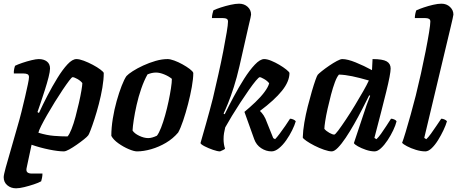

<svg xmlns="http://www.w3.org/2000/svg" viewBox="-28 -820 2476 1040"><path d="M59 200Q31 200 11.5 183.5Q-8 167 -8 140Q-8 128 3 87.5Q14 47 31.5 -12Q49 -71 67 -136Q78 -173 88.5 -215Q99 -257 108 -296Q117 -335 123 -363.5Q129 -392 129 -402Q129 -414 121 -418Q113 -422 99 -422H47Q46 -434 49 -447.5Q52 -461 54 -464Q68 -471 93 -479.5Q118 -488 143 -494Q168 -500 182 -500Q209 -500 226 -487Q243 -474 243 -449Q243 -433 235 -401.5Q227 -370 215 -332.5Q203 -295 192 -262.5Q181 -230 175 -213L183 -208Q203 -252 229 -302Q255 -352 283 -397.5Q311 -443 337.5 -471.5Q364 -500 386 -500Q402 -500 426 -491Q450 -482 474.5 -469Q499 -456 515.5 -443.5Q532 -431 534 -425Q534 -389 526.5 -345Q519 -301 507.5 -257Q496 -213 484 -176Q472 -139 462.5 -114.5Q453 -90 450 -87Q444 -79 426.5 -65Q409 -51 387.5 -36Q366 -21 347 -10.5Q328 0 318 0Q287 0 238 -10Q189 -20 143 -36L117 86Q112 105 119.5 112.5Q127 120 143 120H202Q202 132 199.5 144Q197 156 195 162Q181 170 155.5 178.5Q130 187 103.5 193.5Q77 200 59 200ZM338 -81Q348 -92 359.5 -121Q371 -150 381 -187.5Q391 -225 399.5 -262.5Q408 -300 413 -329.5Q418 -359 418 -370Q409 -382 391.5 -392Q374 -402 365 -402Q361 -402 346.5 -383Q332 -364 311.5 -333.5Q291 -303 269 -267.5Q247 -232 227.5 -198Q208 -164 195 -138Q182 -112 180 -101Q226 -87 265.5 -84Q305 -81 338 -81Z M714 0Q698 0 669.5 -12Q641 -24 613.5 -43.5Q586 -63 575 -84Q575 -128 583 -177.5Q591 -227 604 -273Q617 -319 631 -355Q645 -391 657 -408Q667 -419 691 -434.5Q715 -450 747.5 -465Q780 -480 814.5 -490Q849 -500 880 -500Q894 -500 916 -492Q938 -484 960.5 -471.5Q983 -459 999.5 -446.5Q1016 -434 1019 -425Q1019 -394 1011 -349Q1003 -304 990.5 -256Q978 -208 964 -166.5Q950 -125 937 -102Q909 -69 871 -46.5Q833 -24 791.5 -12Q750 0 714 0ZM775 -72Q795 -72 822 -85Q833 -99 844.5 -128.5Q856 -158 866.5 -195.5Q877 -233 885 -271Q893 -309 898 -341.5Q903 -374 903 -393Q886 -407 861.5 -417Q837 -427 817 -427Q795 -427 771 -417Q752 -383 737 -339.5Q722 -296 712 -251.5Q702 -207 696.5 -170.5Q691 -134 690 -113Q700 -97 726 -84.5Q752 -72 775 -72Z M1164 0Q1150 0 1125.5 -8.5Q1101 -17 1080.5 -27.5Q1060 -38 1058 -45Q1062 -59 1070 -87Q1078 -115 1088 -150Q1098 -185 1107.5 -220.5Q1117 -256 1125 -287Q1140 -351 1155 -417.5Q1170 -484 1181.5 -543.5Q1193 -603 1200 -645Q1207 -687 1207 -703Q1207 -714 1200 -718Q1193 -722 1180 -722H1120Q1120 -734 1123 -746Q1126 -758 1128 -764Q1142 -771 1168 -779.5Q1194 -788 1221 -794Q1248 -800 1267 -800Q1295 -800 1313.5 -783Q1332 -766 1332 -741Q1332 -737 1329 -724Q1326 -711 1318 -677L1269 -461Q1255 -400 1238.5 -348.5Q1222 -297 1207 -260Q1192 -223 1183 -205L1189 -201Q1210 -244 1237.5 -295.5Q1265 -347 1294.5 -393.5Q1324 -440 1352.5 -470Q1381 -500 1403 -500Q1419 -500 1441 -491Q1463 -482 1485 -469Q1507 -456 1522.5 -443.5Q1538 -431 1540 -425Q1540 -379 1499.5 -328.5Q1459 -278 1380 -219Q1390 -210 1400 -195Q1410 -180 1419 -154L1452 -72L1462 -66Q1472 -76 1487 -96Q1502 -116 1517.5 -138.5Q1533 -161 1543 -177Q1552 -177 1561.5 -172.5Q1571 -168 1574 -163Q1568 -142 1554.5 -114.5Q1541 -87 1522.5 -60.5Q1504 -34 1483 -17Q1462 0 1443 0Q1413 0 1386.5 -17.5Q1360 -35 1349 -66L1296 -214Q1325 -238 1354.5 -266Q1384 -294 1404.5 -321.5Q1425 -349 1430 -369Q1420 -382 1402.5 -392Q1385 -402 1379 -402Q1374 -402 1358 -383Q1342 -364 1320 -332.5Q1298 -301 1274 -264.5Q1250 -228 1228.5 -192.5Q1207 -157 1192 -130Q1188 -114 1185.5 -99Q1183 -84 1183 -66Q1183 -53 1185 -39.5Q1187 -26 1191 -15Q1190 -12 1180.5 -7.5Q1171 -3 1164 0Z M1769 0Q1753 0 1727 -9Q1701 -18 1675.5 -31Q1650 -44 1632 -56.5Q1614 -69 1612 -75Q1613 -112 1620.5 -156Q1628 -200 1639 -243.5Q1650 -287 1661 -324.5Q1672 -362 1680.5 -386Q1689 -410 1693 -415Q1698 -421 1715.5 -435Q1733 -449 1755 -464Q1777 -479 1796.5 -489.5Q1816 -500 1826 -500Q1854 -500 1898.5 -482Q1943 -464 1987 -440L1990 -500Q2045 -500 2066.5 -487.5Q2088 -475 2088 -449Q2088 -420 2064 -322.5Q2040 -225 2000 -73L2011 -66Q2022 -76 2036 -95.5Q2050 -115 2064.5 -137.5Q2079 -160 2090 -177Q2099 -177 2108.5 -172.5Q2118 -168 2120 -163Q2115 -142 2102 -114.5Q2089 -87 2071.5 -60.5Q2054 -34 2035.5 -17Q2017 0 2001 0Q1979 0 1954 -8.5Q1929 -17 1910.5 -27.5Q1892 -38 1889 -45L1941 -201Q1950 -230 1958 -251.5Q1966 -273 1977 -301L1972 -304Q1955 -270 1934 -229Q1913 -188 1890 -147.5Q1867 -107 1844.5 -73.5Q1822 -40 1802.5 -20Q1783 0 1769 0ZM1782 -91Q1787 -90 1804.5 -113.5Q1822 -137 1846 -173Q1870 -209 1894.5 -249.5Q1919 -290 1939.5 -326Q1960 -362 1970 -384Q1918 -399 1879.5 -407Q1841 -415 1808 -416Q1797 -404 1786 -374.5Q1775 -345 1765 -307Q1755 -269 1746.5 -231Q1738 -193 1733.5 -163.5Q1729 -134 1729 -122Q1739 -110 1756 -100.5Q1773 -91 1782 -91Z M2276 0Q2252 0 2224.5 -8.5Q2197 -17 2176.5 -28Q2156 -39 2150 -46Q2157 -64 2169.5 -105.5Q2182 -147 2196.5 -199Q2211 -251 2224 -302Q2238 -358 2252 -421Q2266 -484 2277.5 -542.5Q2289 -601 2296 -644Q2303 -687 2303 -703Q2303 -714 2295.5 -718Q2288 -722 2276 -722H2219Q2219 -733 2221.5 -745Q2224 -757 2227 -764Q2242 -771 2267 -779.5Q2292 -788 2318 -794Q2344 -800 2363 -800Q2391 -800 2409.5 -782.5Q2428 -765 2428 -741Q2428 -738 2423.5 -718Q2419 -698 2414 -677L2270 -73L2281 -66Q2292 -76 2306.5 -96Q2321 -116 2336 -138.5Q2351 -161 2362 -177Q2371 -177 2380.5 -172.5Q2390 -168 2393 -163Q2387 -142 2374 -114.5Q2361 -87 2344.5 -60.5Q2328 -34 2310 -17Q2292 0 2276 0Z"/></svg>

Font: Texturina
Style: Bold Italic
Weight: 700
Italic angle: -11°
Designer: Guillermo Torres Carreño
Foundry: Omnibus-Type
Version: Version 1.002; ttfautohint (v1.8.3)